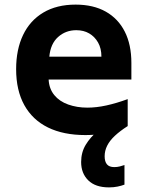

<svg xmlns="http://www.w3.org/2000/svg" viewBox="-20 -576 640 833"><path d="M453 237Q394 237 363 206.5Q332 176 332 127Q332 85 352 52Q372 19 403.5 -7Q435 -33 467 -55L534 -29Q501 -8 478.5 13Q456 34 445 56Q434 78 434 102Q434 125 444 137Q454 149 476 149Q488 149 500 146Q512 143 520 140V225Q507 230 490 233.5Q473 237 453 237ZM351 10Q255 10 188 -23Q121 -56 85.5 -120Q50 -184 50 -276Q50 -361 80 -424Q110 -487 168 -521.5Q226 -556 308 -556Q385 -556 439 -525.5Q493 -495 521.5 -438.5Q550 -382 550 -303V-231H191Q193 -191 215.5 -163.5Q238 -136 276 -122.5Q314 -109 359 -109Q398 -109 441.5 -118.5Q485 -128 534 -146V-29Q490 -7 443.5 1.5Q397 10 351 10ZM420 -330Q420 -366 405.5 -391.5Q391 -417 367 -431Q343 -445 311 -445Q265 -445 232 -415.5Q199 -386 194 -330Z"/></svg>

Font: Noto Sans Mono
Style: Bold
Weight: 700
Designer: Monotype Design Team
Foundry: Monotype Imaging Inc.
Version: Version 2.014